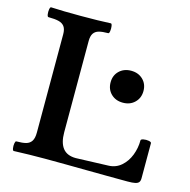

<svg xmlns="http://www.w3.org/2000/svg" viewBox="-100 -764 858 865"><g transform="rotate(15 329.0 -331.5)"><path d="M379.9 -409.2Q379.9 -441.9 401.4 -462.6Q423 -483.4 456.6 -483.4Q490.2 -483.4 511.7 -462.6Q533.2 -441.9 533.2 -409.2Q533.2 -376.5 511.6 -355.5Q490.1 -334.5 456.5 -334.5Q422.9 -334.5 401.4 -355.4Q379.9 -376.3 379.9 -409.2ZM38.3 -42Q67.4 -42 84 -46.6Q100.6 -51.3 109.1 -64.7Q117.7 -78.2 117.7 -104V-563Q117.7 -586.3 108.6 -598.8Q99.5 -611.2 81.7 -615.6Q63.9 -620.1 33.7 -620.1Q28.8 -620.1 27.1 -631.6Q25.4 -643.1 27.3 -654.5Q29.3 -666 33.7 -666Q89.4 -663.1 173.4 -663.1Q256.8 -663.1 312.5 -666Q316.9 -666 318.6 -654.5Q320.3 -643.1 318.6 -631.6Q316.9 -620.1 312.5 -620.1Q285.2 -620.1 269 -615.6Q252.9 -611.2 244.6 -598.8Q236.3 -586.3 236.3 -563V-137.2Q236.3 -88.9 256 -63.7Q275.7 -38.6 316.9 -38.6L467.3 -43.9Q502 -44.9 526.9 -66.7Q551.8 -88.4 564.7 -121.8Q577.6 -155.3 577.6 -190.9Q577.6 -196.7 589.8 -198.9Q602.1 -201.2 614.3 -198.9Q626.5 -196.7 626.5 -190.9V-27.8Q626.5 -15.2 621.5 -8.8Q616.6 -2.5 604.6 0.2Q592.6 2.9 569.3 2.9Q521.5 2.9 473.1 2.4Q424.8 2 376.5 1.5Q328.1 1 280 0.5Q231.9 0 183.6 0Q111.3 0 38.6 2.9Q33.9 2.9 32.1 -8.3Q30.3 -19.5 32.2 -30.8Q34.2 -42 38.3 -42Z"/></g></svg>

Font: Junicode Two Beta VF
Style: Regular
Weight: 400
Designer: Peter S. Baker
Foundry: Briery Creek Software
Version: Version 1.031 beta; ttfautohint (v1.8.1.43-b0c9)